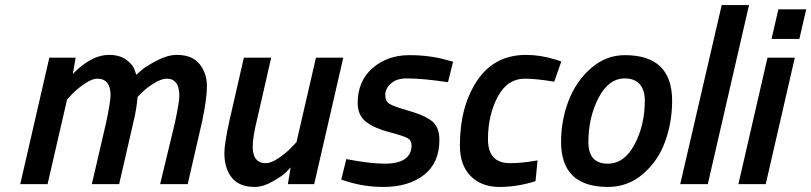

<svg xmlns="http://www.w3.org/2000/svg" viewBox="-20 -728 3207 759"><path d="M417 -352Q417 -417 364 -417Q344 -417 314 -396.5Q284 -376 264 -355L245 -334L168 0H60L175 -500H279L268 -435Q271 -438 275.5 -443Q280 -448 295.5 -461.5Q311 -475 328 -485Q370 -511 411.5 -511Q453 -511 479.5 -491.5Q506 -472 512 -452L519 -432Q528 -441 543.5 -454Q559 -467 601 -489Q643 -511 679 -511Q740 -511 769 -474.5Q798 -438 798 -388Q798 -338 779 -248L722 0H613L671 -241Q689 -325 689 -349Q689 -417 639 -417Q618 -417 589 -399Q560 -381 542 -363L524 -345Q519 -291 508 -248L451 0H343L399 -241Q417 -325 417 -352Z M987 11Q926 11 896.5 -25.5Q867 -62 867 -123Q867 -160 887 -251L944 -500H1052L997 -259Q979 -187 979 -148Q979 -83 1031 -83Q1052 -83 1082 -103.5Q1112 -124 1132 -145L1152 -166L1229 -500H1337L1222 0H1118L1129 -66Q1121 -57 1108 -44.5Q1095 -32 1057.5 -10.5Q1020 11 987 11Z M1587 -418Q1548 -418 1525.5 -398Q1503 -378 1503 -353Q1503 -328 1519 -318Q1535 -308 1578 -295.5Q1621 -283 1641 -275Q1661 -267 1681 -254Q1717 -231 1717 -175Q1717 -84 1656 -36.5Q1595 11 1496 11Q1420 11 1351 -11L1329 -18L1349 -99Q1444 -81 1500 -81Q1607 -81 1607 -154Q1607 -173 1591 -182Q1575 -191 1517.5 -206Q1460 -221 1427 -246.5Q1394 -272 1394 -321Q1394 -408 1453 -459Q1512 -510 1598 -510Q1681 -510 1749 -490L1771 -484L1751 -403Q1652 -418 1587 -418Z M2060 -511Q2117 -511 2178 -492L2199 -485L2171 -405Q2099 -417 2056 -417Q1985 -417 1947 -344.5Q1909 -272 1909 -177.5Q1909 -83 1996 -83Q2039 -83 2087 -91L2105 -94L2097 -12Q2026 11 1954.5 11Q1883 11 1840.5 -32Q1798 -75 1798 -153Q1798 -307 1866 -409Q1934 -511 2060 -511Z M2450 -510Q2637 -510 2637 -330Q2637 -244 2609 -167.5Q2581 -91 2521.5 -40Q2462 11 2383 11Q2198 11 2198 -167Q2198 -253 2228 -330.5Q2258 -408 2317 -459Q2376 -510 2450 -510ZM2383 -81Q2448 -81 2488.5 -157Q2529 -233 2529 -331Q2529 -372 2509 -395Q2489 -418 2450 -418Q2386 -418 2346 -341Q2306 -264 2306 -166Q2306 -81 2383 -81Z M2669 0 2833 -708H2941L2778 0Z M2899 0 3014 -500H3122L3007 0ZM3030 -574 3057 -691H3167L3140 -574Z"/></svg>

Font: Titillium Web SemiBold
Style: Italic
Weight: 600
Italic angle: -13°
Version: Version 1.002;PS 57.000;hotconv 1.0.70;makeotf.lib2.5.55311